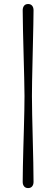

<svg xmlns="http://www.w3.org/2000/svg" viewBox="-20 -789 280 956"><path d="M102 -310.5Q102 -347 100.5 -401.8Q99 -456.5 97.5 -518.2Q96 -580 94.5 -637.8Q93 -695.5 93 -737.5Q93 -752 100 -760.5Q107 -769 120 -769Q133 -769 140 -760.5Q147 -752 147 -737.5Q147 -708.5 146 -666Q145 -623.5 144 -574.8Q143 -526 141.8 -476.8Q140.5 -427.5 139.8 -384.2Q139 -341 139 -310.5Q139 -273 140.2 -216.8Q141.5 -160.5 143 -98.2Q144.5 -36 145.8 21Q147 78 147 116.5Q147 130.5 140 139Q133 147.5 120 147.5Q107 147.5 100 139Q93 130.5 93 116.5Q93 84.5 94 41Q95 -2.5 96.2 -51.2Q97.5 -100 99 -148.2Q100.5 -196.5 101.2 -238.8Q102 -281 102 -310.5Z"/></svg>

Font: Fraunces 48pt Soft Wonky Light
Style: Regular
Weight: 300
Version: Version 1.000;[b76b70a41]